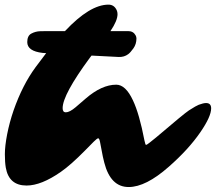

<svg xmlns="http://www.w3.org/2000/svg" viewBox="-61 -771 908 808"><path d="M202.6 -315.9Q202.6 -298.3 215.8 -298.3Q231.9 -298.3 257.3 -319.8L299.8 -356.4Q367.2 -414.6 428.2 -414.6Q467.8 -414.6 498.5 -348.6Q525.4 -292 546.9 -179.7Q550.8 -161.1 553.5 -161.1Q556.2 -161.1 567.6 -169.9Q579.1 -178.7 595.7 -192.4Q715.3 -294.4 734.1 -306.4Q752.9 -318.4 760.3 -322.5Q767.6 -326.7 775.4 -330.1Q794.9 -337.4 806.2 -337.4Q827.6 -337.4 827.6 -314.9Q827.6 -280.8 782.7 -215.3Q732.4 -142.1 649.4 -69.3Q552.7 16.1 480.5 16.1Q404.3 16.1 377.9 -86.4Q371.1 -112.8 367.2 -135.7L359.9 -173.8Q356.9 -189 352.3 -189Q347.7 -189 333 -174.3L296.9 -137.7Q236.3 -76.2 195.3 -47.9Q112.8 9.8 50.8 9.8Q-23.4 9.8 -36.6 -65.4Q-40.5 -87.9 -40.5 -122.3Q-40.5 -156.7 -30.8 -206.5Q-21 -256.3 -3.9 -306.2Q33.2 -412.6 88.4 -487.8L133.3 -547.4L118.7 -548.3Q53.7 -555.7 53.7 -593.8Q53.7 -620.1 70.3 -629.4Q88.4 -639.2 108.4 -639.6Q128.4 -640.1 137.2 -640.1H212.4Q316.9 -751.5 395.5 -751.5Q419.4 -751.5 430.2 -728Q433.6 -720.7 433.6 -711.4Q433.6 -684.1 403.8 -640.1H478.5Q500 -640.1 509.8 -622.1Q513.2 -615.7 513.2 -609.4Q513.2 -585.4 500.5 -567.6Q487.8 -549.8 478.5 -543Q461.4 -530.3 439 -531.2L324.2 -537.1L317.4 -528.3Q202.6 -372.6 202.6 -315.9Z"/></svg>

Font: Sarina
Style: Regular
Weight: 400
Designer: James Grieshaber
Foundry: James Grieshaber
Version: Version 1.001